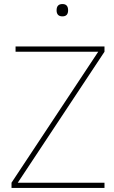

<svg xmlns="http://www.w3.org/2000/svg" viewBox="-20 -930 564 950"><path d="M260 -879Q260 -910 289 -910Q317 -910 317 -879Q317 -849 289 -849Q260 -849 260 -879ZM68 -26H497V0H37V-26L466 -674H57V-700H497V-674Z"/></svg>

Font: Haskoy Thin
Style: Regular
Weight: 100
Designer: Ertekin Erdin
Foundry: Ertekin Erdin
Version: Version 2.000; ttfautohint (v1.8.4.7-5d5b)